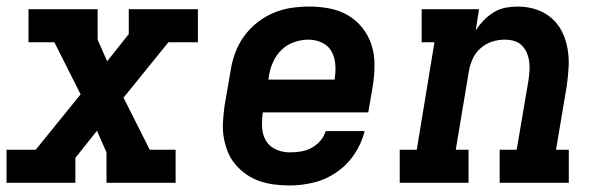

<svg xmlns="http://www.w3.org/2000/svg" viewBox="-24 -558 1844 586"><path d="M-4 0V-101H85L222 -270L142 -429H63V-530H274V-437L303 -371L369 -454V-530H580V-429H490L353 -260L433 -101H512V0H301V-93L272 -159L206 -76V0Z M860 8Q836 8 812.5 5Q789 2 767.5 -5.5Q746 -13 727.5 -26Q709 -39 694.5 -56Q680 -73 671.5 -94Q663 -115 659 -138Q655 -161 656.5 -185Q658 -209 661 -233L680 -343Q684 -370 694 -397Q704 -424 721 -447.5Q738 -471 761.5 -489.5Q785 -508 811.5 -519Q838 -530 865.5 -534Q893 -538 920 -538Q952 -538 982.5 -532Q1013 -526 1038.5 -511Q1064 -496 1082.5 -472.5Q1101 -449 1110 -420.5Q1119 -392 1119 -360.5Q1119 -329 1114 -297L1100 -215H778Q775 -192 776 -169.5Q777 -147 787.5 -129Q798 -111 818 -102Q838 -93 860 -93Q877 -93 893.5 -95.5Q910 -98 925.5 -106Q941 -114 953 -127.5Q965 -141 970 -158H1089Q1080 -121 1058 -88Q1036 -55 1003.5 -32.5Q971 -10 934 -1Q897 8 860 8ZM795 -315H997Q1001 -338 999.5 -360Q998 -382 988.5 -400Q979 -418 959.5 -427.5Q940 -437 918 -437Q896 -437 874 -429.5Q852 -422 835.5 -406Q819 -390 809.5 -369Q800 -348 797 -327Z M1196 0V-101H1248L1302 -429H1263V-530H1438L1428 -465Q1438 -481 1452 -495.5Q1466 -510 1483 -520.5Q1500 -531 1519 -534.5Q1538 -538 1556 -538Q1585 -538 1611.5 -529.5Q1638 -521 1658.5 -503.5Q1679 -486 1691 -462Q1703 -438 1708 -410.5Q1713 -383 1711.5 -354.5Q1710 -326 1706 -297L1673 -101H1712V0H1501V-101H1553L1589 -313Q1591 -328 1592 -342.5Q1593 -357 1591 -371Q1589 -385 1583.5 -397.5Q1578 -410 1568.5 -419.5Q1559 -429 1545.5 -433Q1532 -437 1517 -437Q1497 -437 1478 -431Q1459 -425 1443 -411Q1427 -397 1418.5 -378Q1410 -359 1407 -340L1367 -101H1406V0Z"/></svg>

Font: Iosevka Slab Extended Oblique
Style: Bold
Weight: 700
Width: 7
Italic angle: -9°
Monospace: yes
Designer: Belleve Invis
Foundry: Belleve Invis
Version: Version 11.1.1; ttfautohint (v1.8.3)